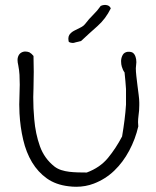

<svg xmlns="http://www.w3.org/2000/svg" viewBox="-20 -708 619 764"><path d="M534.2 -299.8V-289.1Q534.2 -267.6 531.2 -248Q529.3 -233.4 529.3 -221.7Q529.3 -212.9 530.3 -205.1Q518.6 -154.3 494.1 -108.4Q469.7 -62.5 434.6 -28.8Q399.4 4.9 353.5 22.5Q320.3 35.2 283.2 35.2Q268.6 35.2 252.9 33.2Q202.1 27.3 166.5 2Q130.9 -23.4 107.4 -62.5Q84 -101.6 72.3 -151.9Q60.5 -202.1 57.6 -256.8Q56.6 -273.4 56.6 -292Q56.6 -310.5 57.6 -331.1Q58.6 -350.6 58.6 -371.1Q58.6 -390.6 57.6 -410.2Q56.6 -427.7 52.7 -448.2Q49.8 -460 49.8 -468.8Q49.8 -474.6 50.8 -478.5Q53.7 -490.2 61 -496.1Q68.4 -502 78.1 -502.9H81.1Q88.9 -502.9 96.7 -500Q105.5 -495.1 113.3 -485.4Q114.3 -454.1 114.3 -421.9Q114.3 -389.6 113.3 -357.4Q112.3 -338.9 112.3 -321.3Q112.3 -276.4 116.2 -234.4Q121.1 -175.8 138.7 -126.5Q156.2 -77.1 197.3 -44.9Q209 -36.1 224.1 -31.2Q239.3 -26.4 255.9 -24.4Q272.5 -22.5 290.5 -22Q308.6 -21.5 325.2 -21.5Q377.9 -41 409.7 -79.6Q441.4 -118.2 465.8 -165Q471.7 -200.2 475.6 -231Q479.5 -261.7 481.4 -292V-353.5Q479.5 -383.8 475.6 -419.9Q468.8 -428.7 464.8 -442.4Q461.9 -452.1 461.9 -462.9V-467.8Q462.9 -480.5 468.8 -490.2Q474.6 -500 488.3 -502H492.2Q503.9 -502 509.8 -497.1Q516.6 -491.2 519.5 -481.4Q522.5 -472.7 522.5 -461.9V-459Q521.5 -446.3 520.5 -436.5Q520.5 -423.8 522.5 -405.8Q524.4 -387.7 526.9 -368.7Q529.3 -349.6 531.7 -331.1Q534.2 -312.5 534.2 -299.8ZM420.9 -674.8Q400.4 -632.8 367.7 -604Q335 -575.2 302.7 -544.9Q292 -542 279.3 -539.1Q274.4 -537.1 269.5 -537.1Q261.7 -537.1 253.9 -541Q252 -547.9 252 -554.7Q252 -562.5 255.9 -569.3Q262.7 -579.1 274.4 -585.4Q286.1 -591.8 298.8 -597.7Q311.5 -603.5 319.3 -613.3Q334 -632.8 350.6 -648.9Q367.2 -665 380.9 -684.6Q389.6 -688.5 398.4 -688.5Q401.4 -688.5 405.3 -687.5Q416 -685.5 420.9 -674.8Z"/></svg>

Font: Crafty Girls
Style: Regular
Weight: 400
Designer: Crystal Kluge
Foundry: Font Diner, Inc DBA Tart Workshop
Version: Version 1.000